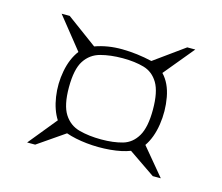

<svg xmlns="http://www.w3.org/2000/svg" viewBox="-64 -636 614 530"><g transform="rotate(15 243.0 -371.0)"><path d="M363 -469Q385 -446 392 -407.5Q399 -369 393 -330Q387 -291 369 -265L434 -187H411L335 -239Q312 -230 278.5 -227Q245 -224 211.5 -227.5Q178 -231 152 -240L75 -187H52L118 -268Q102 -293 96.5 -329.5Q91 -366 98 -403Q105 -440 124 -465L52 -555H75L162 -491Q198 -504 240 -503.5Q282 -503 325 -493L411 -555H434ZM124 -364Q124 -313 140 -288Q156 -263 184 -255.5Q212 -248 247 -248Q282 -248 308 -255.5Q334 -263 349 -288.5Q364 -314 364 -364Q364 -415 349 -440Q334 -465 308 -472.5Q282 -480 247 -480Q212 -480 184 -472.5Q156 -465 140 -440.5Q124 -416 124 -364Z"/></g></svg>

Font: Genos Thin Light
Style: Regular
Weight: 300
Version: Version 1.010